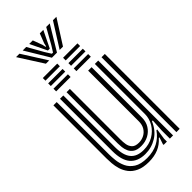

<svg xmlns="http://www.w3.org/2000/svg" viewBox="-291 -1011 1088 1088"><g transform="rotate(-45 253.0 -466.5)"><path d="M202 9.8Q156 9.8 126.6 -3.9Q97.2 -17.5 80.5 -39.4Q63.8 -61.2 56.2 -86.4Q48.8 -111.5 47 -134.9Q45.2 -158.2 45.2 -174.5V-600H71.5V-179.5Q71.5 -160 74.5 -132.1Q77.5 -104.2 90.1 -77Q102.8 -49.8 131.2 -31.4Q159.8 -13 210.5 -13Q259.8 -13 296.8 -32.5Q333.8 -52 358.2 -87.5H364.5L354.8 -22V0H328.5L328.2 -5.5L342 -47.2H337Q311.5 -17.8 278.1 -4Q244.8 9.8 202 9.8ZM430.8 0V-600H457.2V0ZM234.5 -84.5Q203.5 -84.5 186.4 -95.9Q169.2 -107.2 161.6 -124.4Q154 -141.5 152.2 -159.2Q150.5 -177 150.5 -189.5V-600H177V-191Q177 -175 180 -155.5Q183 -136 196 -121.8Q209 -107.5 238.5 -107.5Q261 -107.5 280.4 -117.5Q299.8 -127.5 311.6 -146.8Q323.5 -166 323.5 -193.8V-600H351.2V-196.5Q351.2 -162.8 335.5 -137.6Q319.8 -112.5 293.4 -98.5Q267 -84.5 234.5 -84.5ZM218.2 -36.2Q159 -36.8 128.5 -72Q98 -107.2 98 -181.2V-600H124.5V-184.5Q124.5 -120.8 149.9 -90Q175.2 -59.2 228 -59.2Q272.5 -59.2 306 -79Q339.5 -98.8 358.4 -130.6Q377.2 -162.5 377.2 -198.8V-600H404.2V0H378.5V-65L382.8 -141.5H376.5Q353.8 -88.2 311.5 -62.1Q269.2 -36 218.2 -36.2ZM274.5 -730.8V-752H390V-730.8ZM112.2 -645V-666.5H227.8V-645ZM112.2 -687.8V-709.2H227.8V-687.8ZM112.2 -730.8V-752H227.8V-730.8ZM274.5 -645V-666.5H390V-645ZM274.5 -687.8V-709.2H390V-687.8ZM88.8 -943H116.2L208.5 -797H182ZM142 -943H170.2L223 -849.5L246 -813H255L277.8 -849.2L330.5 -943H358.8L270.8 -797H230ZM194.2 -943H222.8L244.2 -885.5L248.2 -866H252.5L256.8 -885.5L279 -943H307.2L272.2 -871.2L258 -841.8H243L228.8 -871.2ZM384.5 -943H412L319 -797H292.2Z"/></g></svg>

Font: Big Shoulders Inline Text Thin ExtraBold
Style: Regular
Weight: 800
Version: Version 2.002